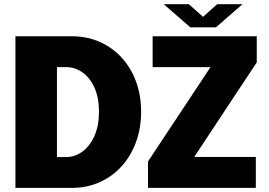

<svg xmlns="http://www.w3.org/2000/svg" viewBox="-20 -914 1308 934"><path d="M55 0V-737.5H329Q403.5 -737.5 465.5 -710Q527.5 -682.5 572.5 -633Q617.5 -583.5 642 -516.5Q666.5 -449.5 666.5 -370.5Q666.5 -291.5 642 -224Q617.5 -156.5 572.5 -106.2Q527.5 -56 465.5 -28Q403.5 0 329 0ZM302 -587.5H257V-150H302Q345 -150 381.2 -176.8Q417.5 -203.5 439.5 -253Q461.5 -302.5 461.5 -370.5Q461.5 -439 439.5 -487.5Q417.5 -536 381.2 -561.8Q345 -587.5 302 -587.5ZM925.5 -150.5H1224.5V0H700V-128.5L1004 -587.5H722.5V-737.5H1229V-610.5L925.5 -151.5ZM776.5 -893.5H899L967.5 -832L1036.5 -893.5H1159.5L1030.5 -781H906Z"/></svg>

Font: Epilogue Black
Style: Regular
Weight: 900
Designer: Tyler Finck
Foundry: Etcetera Type Co
Version: Version 2.111; ttfautohint (v1.8.3)